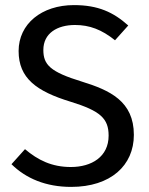

<svg xmlns="http://www.w3.org/2000/svg" viewBox="-20 -721 585 753"><path d="M270 -701C143 -701 53 -627 53 -521C53 -414 123 -363 257 -322C374 -286 406 -256 406 -189C406 -106 339 -66 258 -66C183 -66 129 -93 78 -136L25 -77C82 -21 160 12 259 12C414 12 505 -72 505 -192C505 -324 411 -367 301 -401C177 -439 150 -467 150 -525C150 -591 205 -623 274 -623C331 -623 379 -605 431 -563L483 -621C425 -673 365 -701 270 -701Z"/></svg>

Font: FSans
Style: Regular
Weight: 400
Designer: Carrois Corporate & Edenspiekermann AG
Foundry: Carrois Corporate GbR & Edenspiekermann AG
Version: Version 4.106;PS 004.106;hotconv 1.0.70;makeotf.lib2.5.58329